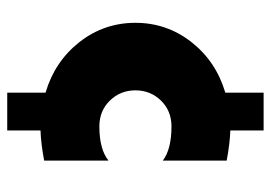

<svg xmlns="http://www.w3.org/2000/svg" viewBox="-128 -613 742 526"><g transform="rotate(90 243.0 -350.0)"><path d="M326.2 -448.8Q283.8 -448.8 255.6 -420Q227.5 -391.2 227.5 -350Q227.5 -308.8 255.6 -280Q283.8 -251.2 326.2 -251.2Q388.8 -251.2 420 -276.2V-100Q373.8 -91.2 337.5 -90V1.2H233.8V-103.8Q148.8 -128.8 95.6 -196.2Q42.5 -263.8 42.5 -350Q42.5 -436.2 95.6 -503.8Q148.8 -571.2 233.8 -596.2V-701.2H337.5V-610Q373.8 -608.8 420 -600V-425Q388.8 -448.8 326.2 -448.8Z"/></g></svg>

Font: Now Black
Style: Regular
Weight: 900
Designer: Alfredo Marco Pradil
Foundry: Alfredo Marco Pradil
Version: Version 1.002;PS 001.002;hotconv 1.0.88;makeotf.lib2.5.64775